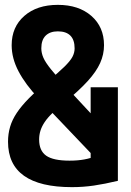

<svg xmlns="http://www.w3.org/2000/svg" viewBox="-20 -760 540 790"><path d="M276 10Q13 10 13 -177Q13 -209 21.5 -238Q30 -267 49 -295.5Q68 -324 98.5 -355Q129 -386 173 -422Q220 -461 244.5 -485Q269 -509 278 -526Q287 -543 287 -561Q287 -596 269.5 -613.5Q252 -631 218 -631Q186 -631 168 -613.5Q150 -596 150 -561Q150 -542 158.5 -522.5Q167 -503 190 -474.5Q213 -446 258 -396L458 -181L381 -101L139 -355Q85 -412 56.5 -466Q28 -520 28 -574Q28 -649 80 -694.5Q132 -740 218 -740Q304 -740 356 -694.5Q408 -649 408 -574Q408 -536 392 -500.5Q376 -465 341 -426.5Q306 -388 247 -339Q217 -315 196.5 -295.5Q176 -276 164 -258Q152 -240 146.5 -222.5Q141 -205 141 -186Q141 -140 170 -119.5Q199 -99 266 -99Q300 -99 327 -104Q354 -109 375 -118L353 -55V-401H465V-16Q411 -3 366.5 3.5Q322 10 276 10Z"/></svg>

Font: M PLUS Code Latin SemiBold
Style: Regular
Weight: 600
Designer: Coji Morishita
Foundry: UNDERFOREST DESIGN
Version: Version 1.002; ttfautohint (v1.8.3)